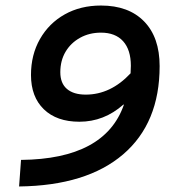

<svg xmlns="http://www.w3.org/2000/svg" viewBox="-20 -662 620 694"><path d="M49 12 56 -84Q360 -87 428 -284H426Q356 -222 267 -222Q185 -222 138.5 -267Q92 -312 92 -391Q92 -464 124.5 -521Q157 -578 214 -610Q271 -642 345 -642Q445 -642 501 -584.5Q557 -527 557 -423Q557 -217 425 -104Q293 9 49 12ZM290 -320Q380 -320 452 -397Q452 -405 452.5 -411.5Q453 -418 453 -424Q453 -482 425 -513Q397 -544 345 -544Q303 -544 269.5 -525.5Q236 -507 217 -475Q198 -443 198 -401Q198 -361 222 -340.5Q246 -320 290 -320Z"/></svg>

Font: Sometype Mono SemiBold
Style: Italic
Weight: 600
Italic angle: -12°
Designer: Ryoichi Tsunekawa
Foundry: Dharma Type
Version: Version 1.001